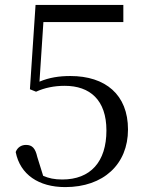

<svg xmlns="http://www.w3.org/2000/svg" viewBox="-20 -748 598 783"><path d="M246 15C402 15 502 -78 502 -220C502 -362 410 -438 267 -438C222 -438 181 -432 141 -415L157 -658H483V-728H125L102 -384L127 -374C162 -390 201 -398 244 -398C347 -398 414 -340 414 -216C414 -88 349 -16 234 -16C202 -16 179 -21 156 -31L132 -108C124 -144 111 -157 86 -157C67 -157 51 -147 44 -128C62 -36 138 15 246 15Z"/></svg>

Font: Harano Aji Mincho CN
Style: Regular
Weight: 400
Foundry: Masamichi Hosoda
Version: HaranoAjiMinchoCN-Regular version 20230610;ttx 4.39.4